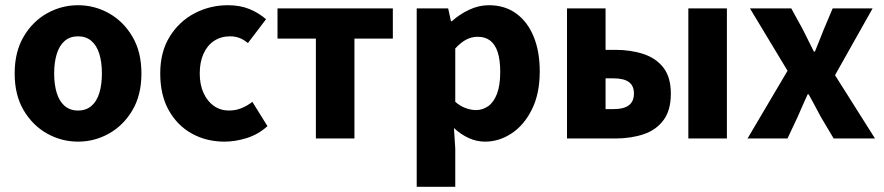

<svg xmlns="http://www.w3.org/2000/svg" viewBox="-20 -528 3370 732"><path d="M277.5 12Q214.8 12 159.7 -18.7Q104.6 -49.5 70.2 -107.5Q35.9 -165.6 35.9 -247.9Q35.9 -330.4 70.2 -388.5Q104.6 -446.7 159.7 -477.4Q214.8 -508.1 277.5 -508.1Q340.3 -508.1 395.3 -477.4Q450.3 -446.7 484.8 -388.5Q519.2 -330.4 519.2 -247.9Q519.2 -165.6 484.8 -107.5Q450.3 -49.5 395.3 -18.7Q340.3 12 277.5 12ZM277.5 -106.6Q307.9 -106.6 328.3 -123.9Q348.7 -141.2 358.6 -173.1Q368.5 -205 368.5 -247.9Q368.5 -290.8 358.6 -322.8Q348.7 -354.7 328.3 -372.1Q307.9 -389.5 277.5 -389.5Q247.1 -389.5 226.8 -372.1Q206.5 -354.7 196.5 -322.8Q186.5 -290.8 186.5 -247.9Q186.5 -205 196.5 -173.1Q206.5 -141.2 226.8 -123.9Q247.1 -106.6 277.5 -106.6Z M836.2 12Q766.9 12 711.4 -18.7Q655.9 -49.5 623.4 -107.5Q590.9 -165.6 590.9 -247.9Q590.9 -330.4 627.1 -388.5Q663.2 -446.7 722 -477.4Q780.8 -508.1 849.4 -508.1Q895.2 -508.1 931.1 -493.4Q967 -478.7 994.3 -454.7L925.2 -363.9Q908.2 -377.8 892.1 -383.6Q876 -389.5 857.6 -389.5Q822.3 -389.5 796.1 -372.1Q769.9 -354.7 755.7 -322.8Q741.5 -290.8 741.5 -247.9Q741.5 -205 756.2 -173.1Q770.9 -141.2 795.8 -123.9Q820.7 -106.6 852.7 -106.6Q878.8 -106.6 900.9 -115.7Q922.9 -124.8 942.2 -139.6L999.7 -47.1Q964 -14.9 920.3 -1.5Q876.6 12 836.2 12Z M1184.3 0V-380.8H1038V-496.1H1477.7V-380.8H1331.3V0Z M1568.7 184.1V-496.1H1688.6L1699.2 -447.3H1702.9Q1732.3 -473.8 1769 -491Q1805.7 -508.1 1844.1 -508.1Q1904.2 -508.1 1947.5 -476.9Q1990.8 -445.7 2014.3 -389Q2037.8 -332.4 2037.8 -255.9Q2037.8 -170.8 2007.9 -110.8Q1978 -50.8 1930.4 -19.4Q1882.8 12 1829.1 12Q1797.6 12 1767.5 -1.5Q1737.4 -15.1 1710.7 -39.8L1715.7 38.7V184.1ZM1794.8 -108.3Q1820.5 -108.3 1841.5 -123.4Q1862.6 -138.4 1874.9 -170.7Q1887.1 -202.9 1887.1 -254.2Q1887.1 -298.8 1877.7 -328.4Q1868.3 -358 1849.3 -372.9Q1830.3 -387.8 1800.9 -387.8Q1778.8 -387.8 1758.4 -377.5Q1738 -367.1 1715.7 -343.4V-139.7Q1735.8 -122.6 1756.3 -115.5Q1776.7 -108.3 1794.8 -108.3Z M2141.7 0V-496.1H2288.7V-338H2325Q2385.1 -338 2433.4 -322Q2481.6 -306 2509.6 -269.7Q2537.6 -233.3 2537.6 -170.8Q2537.6 -107.5 2509.6 -69.9Q2481.6 -32.2 2433.4 -16.1Q2385.1 0 2325 0ZM2288.7 -112H2318.3Q2358.6 -112 2377.7 -126.8Q2396.9 -141.5 2396.9 -171.7Q2396.9 -201 2377.7 -215.1Q2358.6 -229.3 2318.3 -229.3H2288.7ZM2604.3 0V-496.1H2751.3V0Z M2830 0 2982.5 -258.2 2839.1 -496.1H2996.7L3040.7 -415.9Q3051.1 -395.3 3061.7 -373.7Q3072.3 -352.1 3082.9 -331.3H3086.9Q3095.1 -352.1 3103.9 -373.7Q3112.7 -395.3 3120.7 -415.9L3154.6 -496.1H3306.9L3163.5 -241.4L3315.9 0H3158.4L3109.6 -82Q3098.2 -103.3 3086.5 -125.3Q3074.8 -147.3 3063.1 -168.3H3059.1Q3049.9 -147.3 3040 -125.7Q3030.1 -104.1 3020.9 -82L2982.3 0Z"/></svg>

Font: Source Sans 3 Variable
Style: Regular
Weight: 200
Designer: Paul D. Hunt
Foundry: Adobe Systems Incorporated
Version: Version 3.026